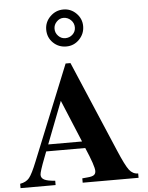

<svg xmlns="http://www.w3.org/2000/svg" viewBox="-64 -1051 850 1102"><g transform="rotate(-5 361.0 -500.0)"><path d="M448 -895Q448 -851 417 -819Q386 -787 342 -787Q297 -787 266 -817.5Q235 -848 235 -893Q235 -937 267 -968.5Q299 -1000 343 -1000Q386 -1000 417 -969Q448 -938 448 -895ZM400 -892Q400 -917 382 -934.5Q364 -952 339 -952Q317 -952 300 -934.5Q283 -917 283 -894Q283 -870 300 -852.5Q317 -835 340 -835Q365 -835 382.5 -851.5Q400 -868 400 -892ZM689 0H367V-25L399 -28Q424 -30 434.5 -37.5Q445 -45 445 -61Q445 -90 399 -197H174L161 -163Q130 -83 130 -66Q130 -47 148.5 -37.5Q167 -28 211 -25V0H9V-25Q44 -31 62 -53Q80 -75 108 -145L329 -690H357L579 -168Q617 -78 637.5 -51.5Q658 -25 689 -25ZM384 -236 283 -479 189 -236Z"/></g></svg>

Font: STIX
Style: Bold
Weight: 700
Designer: MicroPress Inc., with final additions and corrections provided by Coen Hoffman, Elsevier (retired)
Version: Version 1.1.1